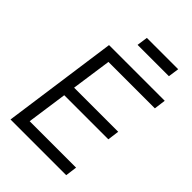

<svg xmlns="http://www.w3.org/2000/svg" viewBox="-267 -1054 1170 1170"><g transform="rotate(45 317.5 -469.5)"><path d="M51 0 155 -745H635L625 -670H225L188 -411H568L558 -336H178L141 -75H541L531 0ZM277 -869 287 -939H557L547 -869Z"/></g></svg>

Font: Plus Jakarta Sans
Style: Italic
Weight: 400
Italic angle: -8°
Designer: Gumpita Rahayu
Foundry: Tokotype
Version: Version 2.006